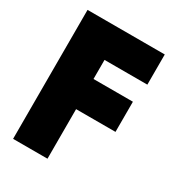

<svg xmlns="http://www.w3.org/2000/svg" viewBox="-180 -859 885 967"><g transform="rotate(30 263.0 -375.0)"><path d="M244.1 0H44.1V-750H493.2V-574.5H244.1V-463.6H473.2V-288.2H244.1Z"/></g></svg>

Font: Spartan MB Black
Style: Regular
Weight: 900
Designer: Matt Bailey, Mirko Velimirovic
Foundry: Matt Bailey
Version: Version 1.005